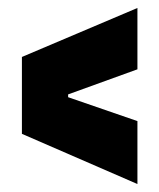

<svg xmlns="http://www.w3.org/2000/svg" viewBox="-20 -567 400 482"><path d="M325 -105 35 -231V-424L325 -547V-393L151 -330V-323L325 -263Z"/></svg>

Font: Bricolage Grotesque 72pt Condensed ExtraBold
Style: Regular
Weight: 800
Width: 3
Designer: Mathieu Triay
Foundry: Atelier Triay
Version: Version 1.001;gftools[0.9.33.dev8+g029e19f]